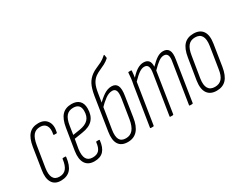

<svg xmlns="http://www.w3.org/2000/svg" viewBox="-86 -1120 1933 1546"><g transform="rotate(-30 881.0 -346.5)"><path d="M132 6Q74 7 49.5 -33.5Q25 -74 37 -146L68 -344Q80 -418 112 -452.5Q144 -487 200 -487Q256 -487 282 -449Q308 -411 293 -348Q292 -342 287 -342H266Q259 -342 260 -348Q271 -398 254.5 -426Q238 -454 198 -454Q157 -454 134.5 -427Q112 -400 102 -340L71 -146Q62 -88 78 -58Q94 -28 135 -28Q176 -28 198 -55Q220 -82 227 -139Q228 -145 233 -145H255Q261 -145 260 -138Q251 -64 220 -29.5Q189 5 132 6Z M442 6Q384 6 358.5 -33.5Q333 -73 344 -146L376 -344Q388 -418 420 -452.5Q452 -487 509 -487Q555 -487 580 -462.5Q605 -438 605 -391Q605 -327 572 -290Q539 -253 469 -243L393 -231L378 -146Q370 -86 386.5 -57Q403 -28 444 -28Q484 -28 504 -50Q524 -72 529 -121Q530 -126 535 -126H556Q563 -126 562 -120Q555 -56 526 -25Q497 6 442 6ZM398 -264 463 -274Q519 -283 545 -310.5Q571 -338 571 -388Q571 -454 506 -454Q465 -454 442 -427.5Q419 -401 410 -342Z M752 6Q693 6 668 -32.5Q643 -71 655 -146L703 -452Q714 -516 732.5 -551.5Q751 -587 785 -612Q807 -628 830.5 -637.5Q854 -647 879.5 -660Q905 -673 931 -697Q933 -699 934.5 -698.5Q936 -698 937 -696L941 -671Q942 -667 939 -663Q919 -645 895.5 -632.5Q872 -620 848.5 -610Q825 -600 803 -585Q777 -566 762 -536.5Q747 -507 739 -454L689 -143Q680 -85 695.5 -56.5Q711 -28 753 -28Q794 -28 818.5 -57Q843 -86 853 -146L881 -322Q889 -373 880 -394Q871 -415 846 -415Q814 -415 780.5 -390.5Q747 -366 713 -330L717 -366Q753 -403 788 -426Q823 -449 859 -449Q897 -449 911.5 -420Q926 -391 915 -325L887 -145Q876 -70 842.5 -32Q809 6 752 6Z M967 0Q961 0 962 -6L1019 -367Q1026 -400 1029 -427Q1032 -454 1033 -476Q1033 -481 1039 -481H1060Q1065 -481 1065 -476Q1064 -461 1062 -445Q1060 -429 1058 -415Q1092 -453 1121 -470Q1150 -487 1178 -487Q1209 -487 1224.5 -469.5Q1240 -452 1238 -413Q1275 -451 1303 -469Q1331 -487 1360 -487Q1397 -487 1412 -460.5Q1427 -434 1417 -376L1359 -6Q1358 0 1352 0H1330Q1324 0 1325 -6L1383 -373Q1391 -414 1382 -434Q1373 -454 1348 -454Q1325 -454 1299.5 -436Q1274 -418 1236 -379L1178 -6Q1177 0 1171 0H1149Q1143 0 1144 -6L1202 -373Q1209 -414 1200.5 -434Q1192 -454 1166 -454Q1144 -454 1118 -436.5Q1092 -419 1055 -380L996 -6Q995 0 989 0Z M1578 6Q1519 6 1492.5 -33Q1466 -72 1477 -146L1509 -343Q1521 -418 1553.5 -452.5Q1586 -487 1643 -487Q1702 -487 1728.5 -448.5Q1755 -410 1743 -335L1712 -138Q1700 -64 1667.5 -29Q1635 6 1578 6ZM1581 -28Q1622 -28 1645.5 -54.5Q1669 -81 1677 -139L1708 -335Q1717 -395 1699.5 -424.5Q1682 -454 1639 -454Q1598 -454 1575 -427Q1552 -400 1543 -342L1511 -146Q1502 -87 1520 -57.5Q1538 -28 1581 -28Z"/></g></svg>

Font: Sofia Sans Extra Condensed ExtraLight
Style: Italic
Weight: 250
Italic angle: -9°
Version: Version 4.100